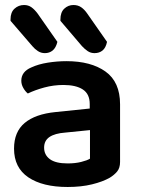

<svg xmlns="http://www.w3.org/2000/svg" viewBox="-20 -731 561 766"><path d="M245 -487Q343 -487 401 -445.5Q459 -404 459 -315V-85Q459 -61 447.5 -47Q436 -33 418 -22Q390 -6 347 4.5Q304 15 250 15Q150 15 93 -23.5Q36 -62 36 -138Q36 -205 78.5 -240.5Q121 -276 202 -284L338 -298V-316Q338 -356 310.5 -374Q283 -392 233 -392Q194 -392 157 -382Q120 -372 91 -358Q81 -366 73 -380Q65 -394 65 -409Q65 -445 105 -462Q133 -475 170.5 -481Q208 -487 245 -487ZM250 -79Q280 -79 304 -85Q328 -91 339 -98V-212L240 -202Q199 -199 177.5 -184.5Q156 -170 156 -142Q156 -113 179 -96Q202 -79 250 -79ZM109 -547 22 -648V-654Q22 -682 38 -696.5Q54 -711 76 -711Q93 -711 105.5 -702Q118 -693 130 -677L209 -564Q203 -540 190 -529.5Q177 -519 159 -519Q144 -519 131.5 -527Q119 -535 109 -547ZM307 -547 221 -648V-653Q221 -682 236.5 -696.5Q252 -711 273 -711Q291 -711 304 -702Q317 -693 328 -677L407 -564Q402 -540 389 -529.5Q376 -519 357 -519Q342 -519 330 -527Q318 -535 307 -547Z"/></svg>

Font: Baloo Bhaijaan 2 SemiBold
Style: Regular
Weight: 600
Designer: Sanskriti Dholi, Noopur Datye and Ek Type
Foundry: Ek Type
Version: Version 1.700